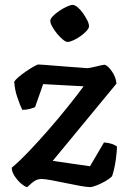

<svg xmlns="http://www.w3.org/2000/svg" viewBox="-20 -763 527 783"><path d="M91 0Q84 0 68.5 -12.5Q53 -25 40.5 -43.5Q28 -62 28 -79Q61 -107 100 -148Q139 -189 179.5 -235.5Q220 -282 256.5 -327.5Q293 -373 321 -411L156 -420L123 -326Q116 -323 102 -319Q88 -315 71 -315Q62 -333 51 -365Q40 -397 38 -430Q43 -438 56.5 -449.5Q70 -461 87 -472.5Q104 -484 118 -492Q132 -500 137 -500Q142 -500 161 -498.5Q180 -497 205 -495Q230 -493 256.5 -491Q283 -489 304 -487.5Q325 -486 334 -485Q343 -485 359.5 -489Q376 -493 391.5 -496.5Q407 -500 410 -498Q423 -492 438 -469.5Q453 -447 455 -422L195 -107L347 -85L404 -182Q422 -181 436.5 -176Q451 -171 457 -165Q457 -159 456 -145Q455 -131 452.5 -113Q450 -95 446 -77Q442 -59 437 -44Q427 -34 409.5 -24Q392 -14 374 -7Q356 0 347 0Q334 0 306.5 -5Q279 -10 248 -16.5Q217 -23 190 -28Q163 -33 150 -33Q135 -33 123.5 -26.5Q112 -20 91 0ZM255 -592Q248 -592 236 -602Q224 -612 212.5 -626Q201 -640 193 -654.5Q185 -669 185 -678Q185 -686 195.5 -697Q206 -708 221.5 -718.5Q237 -729 252.5 -736Q268 -743 276 -743Q285 -743 296.5 -733.5Q308 -724 318.5 -709Q329 -694 336 -680Q343 -666 343 -656Q343 -648 333 -637Q323 -626 309 -616Q295 -606 280 -599Q265 -592 255 -592Z"/></svg>

Font: Texturina 12pt SemiBold
Style: Regular
Weight: 600
Designer: Guillermo Torres Carreño
Foundry: Omnibus-Type
Version: Version 1.002